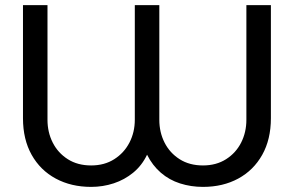

<svg xmlns="http://www.w3.org/2000/svg" viewBox="-20 -720 1151 752"><path d="M337 12Q259 12 198.5 -20.5Q138 -53 104 -113.5Q70 -174 70 -257V-700H166V-251Q166 -202 186.5 -161.5Q207 -121 245.5 -96.5Q284 -72 337 -72Q389 -72 427.5 -96.5Q466 -121 487 -161.5Q508 -202 508 -251V-700H604V-251Q604 -202 624.5 -161.5Q645 -121 683.5 -96.5Q722 -72 775 -72Q827 -72 865.5 -96.5Q904 -121 924.5 -161.5Q945 -202 945 -251V-700H1041V-257Q1041 -174 1007 -113.5Q973 -53 913 -20.5Q853 12 775 12Q728 12 685.5 -1.5Q643 -15 610 -43.5Q577 -72 556 -114Q536 -72 502 -44Q468 -16 425.5 -2Q383 12 337 12Z"/></svg>

Font: MuseoModerno Thin
Style: Regular
Weight: 400
Version: Version 1.003